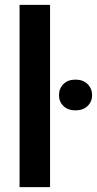

<svg xmlns="http://www.w3.org/2000/svg" viewBox="-20 -770 399 790"><path d="M186 -750V0H60.5V-750ZM222.7 -378.4Q222.7 -405.8 241 -424.1Q259.3 -442.4 290.5 -442.4Q321.8 -442.4 340.3 -424.1Q358.9 -405.8 358.9 -378.4Q358.9 -351.6 340.3 -333.7Q321.8 -315.9 290.5 -315.9Q259.3 -315.9 241 -333.7Q222.7 -351.6 222.7 -378.4Z"/></svg>

Font: Roboto Condensed SemiBold
Style: Regular
Weight: 600
Designer: Christian Robertson
Foundry: Google
Version: Version 3.008; 2023